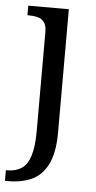

<svg xmlns="http://www.w3.org/2000/svg" viewBox="-67 -570 422 844"><g transform="rotate(5 144.0 -148.0)"><path d="M-12 240V193H-5Q31 193 56.5 176.5Q82 160 95 119.5Q108 79 108 9V-426Q108 -456 97 -470.5Q86 -485 67.5 -489.5Q49 -494 27 -494H23V-536H202V8Q202 97 176.5 148Q151 199 106.5 219.5Q62 240 4 240Z"/></g></svg>

Font: Noto Serif Kannada
Style: Regular
Weight: 400
Designer: Universal Thirst, Indian Type Foundry and the Monotype Design Team
Foundry: Monotype Imaging Inc.
Version: Version 2.003